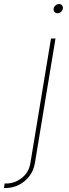

<svg xmlns="http://www.w3.org/2000/svg" viewBox="-115 -733 344 957"><path d="M139.2 -541H161.6L59.1 79.1Q52.7 117.7 30.8 145.8Q8.8 173.8 -22 189Q-52.7 204.1 -86.4 204.1H-95.2L-91.8 181.6H-83Q-42.5 181.6 -6.8 154.3Q28.8 127 36.6 79.1ZM171.4 -667Q162.1 -667 156.5 -673.8Q150.9 -680.7 152.3 -689.9Q153.8 -699.7 161.9 -706.3Q169.9 -712.9 179.2 -712.9Q189 -712.9 194.3 -706.3Q199.7 -699.7 198.2 -689.9Q196.8 -680.7 189 -673.8Q181.2 -667 171.4 -667Z"/></svg>

Font: Inter 17pt Thin
Style: Italic
Weight: 250
Italic angle: -9.3988°
Version: Version 4.001;git-66647c0bb